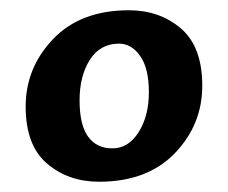

<svg xmlns="http://www.w3.org/2000/svg" viewBox="-20 -804 444 374"><path d="M231 -784Q291 -784 332.5 -748.5Q374 -713 374 -637Q374 -561 320.5 -505.5Q267 -450 173 -450Q113 -450 71.5 -485.5Q30 -521 30 -596.5Q30 -672 83.5 -728Q137 -784 231 -784ZM212 -719Q175 -719 155 -687.5Q135 -656 135 -608.5Q135 -561 151.5 -538Q168 -515 199 -515Q230 -515 250 -546.5Q270 -578 270 -624.5Q270 -671 253 -695Q236 -719 212 -719Z"/></svg>

Font: MeriendaOneRegular
Style: Regular
Weight: 400
Designer: Eduardo Rodriguez Tunni
Foundry: Eduardo Rodriguez Tunni
Version: Version 1.001